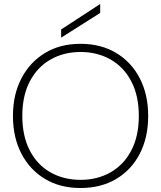

<svg xmlns="http://www.w3.org/2000/svg" viewBox="-20 -932 809 964"><path d="M384 12Q282 12 206 -33.5Q130 -79 87.5 -160.5Q45 -242 45 -350Q45 -457 87.5 -538.5Q130 -620 206 -666Q282 -712 384 -712Q487 -712 563.5 -666Q640 -620 682 -538.5Q724 -457 724 -350Q724 -242 682 -160.5Q640 -79 563.5 -33.5Q487 12 384 12ZM385 -29Q469 -29 535.5 -67Q602 -105 639.5 -177Q677 -249 677 -350Q677 -451 639.5 -523Q602 -595 535.5 -633Q469 -671 385 -671Q300 -671 233.5 -633Q167 -595 129.5 -523Q92 -451 92 -350Q92 -249 129.5 -176.5Q167 -104 233.5 -66.5Q300 -29 385 -29ZM287 -743V-784L483 -912V-867Z"/></svg>

Font: DM Sans 28pt ExtraLight
Style: Regular
Weight: 250
Version: Version 4.004;gftools[0.9.30]